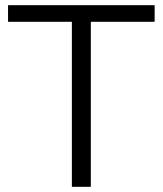

<svg xmlns="http://www.w3.org/2000/svg" viewBox="-20 -720 628 740"><path d="M330 0V-636H576V-700H11V-636H257V0Z"/></svg>

Font: Montserrat Z
Style: Regular
Weight: 400
Designer: Julieta Ulanovsky
Foundry: Julieta Ulanovsky
Version: Version 8.000